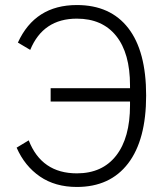

<svg xmlns="http://www.w3.org/2000/svg" viewBox="-20 -730 663 762"><path d="M181 -327V-380H496V-391Q496 -519 441 -587.5Q386 -656 285 -656Q151 -656 100 -532L51 -561Q119 -710 285 -710Q418 -710 489 -618.5Q560 -527 560 -351Q560 -175 488.5 -81.5Q417 12 285 12Q199 12 138.5 -29.5Q78 -71 46 -144L94 -173Q145 -42 285 -42Q386 -42 441 -112.5Q496 -183 496 -312V-327Z"/></svg>

Font: IBM Plex Sans Light
Style: Regular
Weight: 300
Designer: Mike Abbink, Paul van der Laan, Pieter van Rosmalen
Foundry: Bold Monday
Version: Version 3.0